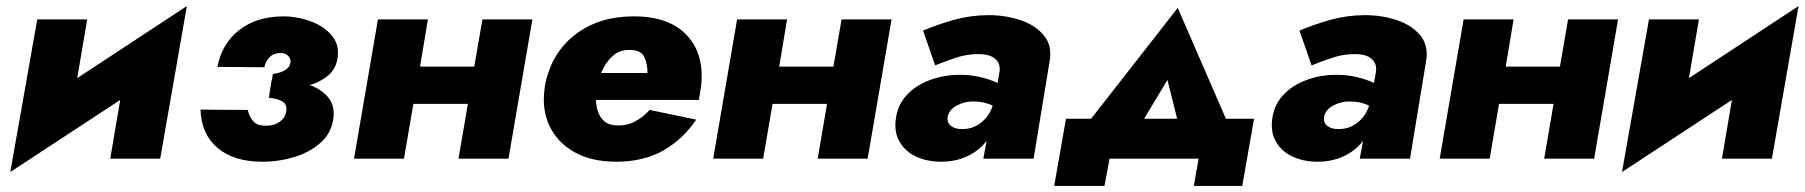

<svg xmlns="http://www.w3.org/2000/svg" viewBox="-20 -524 5959 634"><path d="M268 -460 235 -266 597 -504 509 0H344L377 -194L14 44L103 -460Z M846 10Q753 10 699 -35Q645 -80 642 -162L798 -161Q804 -137 817 -123Q830 -109 855 -109Q884 -108 903 -121.5Q922 -135 925 -156Q929 -180 911.5 -189.5Q894 -199 868 -201L872 -229L873 -234L877 -260H878L881 -280Q902 -282 919 -291Q936 -300 939 -317Q941 -330 931.5 -339.5Q922 -349 905 -349Q884 -349 870.5 -335.5Q857 -322 853 -302L698 -303Q712 -379 769 -424Q826 -469 913 -470Q961 -470 1005 -454Q1049 -438 1075 -407.5Q1101 -377 1095 -334Q1090 -298 1065 -276Q1040 -254 1003 -243Q1042 -229 1064 -202Q1086 -175 1081 -134Q1075 -86 1040 -54Q1005 -22 953.5 -6Q902 10 846 10Z M1228 -460H1393L1367 -304H1546L1573 -460H1738L1659 0H1494L1525 -181H1345L1314 0H1149Z M2279 -129Q2236 -65 2171 -27.5Q2106 10 2015 10Q1934 10 1878 -21Q1822 -52 1795.5 -106Q1769 -160 1778 -230Q1781 -255 1789 -279Q1816 -366 1890.5 -418Q1965 -470 2073 -470Q2190 -470 2248.5 -407Q2307 -344 2295 -238Q2293 -229 2291.5 -218Q2290 -207 2288 -194H1948Q1949 -158 1965 -135Q1981 -112 2014 -110Q2050 -108 2078 -123.5Q2106 -139 2125 -161ZM2063 -359Q2027 -361 2002.5 -338.5Q1978 -316 1965 -283H2118Q2118 -314 2107.5 -336Q2097 -358 2063 -359Z M2414 -460H2579L2553 -304H2732L2759 -460H2924L2845 0H2680L2711 -181H2531L2500 0H2335Z M3068 -308 3028 -423Q3075 -443 3130.5 -458.5Q3186 -474 3245 -474Q3300 -474 3349.5 -457.5Q3399 -441 3427 -407Q3455 -373 3446 -322L3393 0H3227L3238 -59Q3214 -27 3175 -8.5Q3136 10 3088 10Q3042 10 3006 -6.5Q2970 -23 2951 -55Q2932 -87 2938 -131Q2944 -178 2974.5 -210.5Q3005 -243 3051.5 -260Q3098 -277 3151 -277Q3185 -277 3217 -269.5Q3249 -262 3274 -250L3280 -284Q3285 -310 3269.5 -326.5Q3254 -343 3221 -345Q3177 -347 3135.5 -333Q3094 -319 3068 -308ZM3109 -137Q3107 -118 3120.5 -108Q3134 -98 3153 -98Q3189 -96 3217.5 -117.5Q3246 -139 3258 -175Q3244 -182 3228 -185.5Q3212 -189 3192 -189Q3164 -189 3138.5 -175Q3113 -161 3109 -137Z M3938 0H3644L3627 90H3461L3500 -132H3583L3869 -498L4028 -132H4121L4082 90H3922ZM3835 -260 3758 -132H3867Z M4311 -308 4271 -423Q4318 -443 4373.5 -458.5Q4429 -474 4488 -474Q4543 -474 4592.5 -457.5Q4642 -441 4670 -407Q4698 -373 4689 -322L4636 0H4470L4481 -59Q4457 -27 4418 -8.5Q4379 10 4331 10Q4285 10 4249 -6.5Q4213 -23 4194 -55Q4175 -87 4181 -131Q4187 -178 4217.5 -210.5Q4248 -243 4294.5 -260Q4341 -277 4394 -277Q4428 -277 4460 -269.5Q4492 -262 4517 -250L4523 -284Q4528 -310 4512.5 -326.5Q4497 -343 4464 -345Q4420 -347 4378.5 -333Q4337 -319 4311 -308ZM4352 -137Q4350 -118 4363.5 -108Q4377 -98 4396 -98Q4432 -96 4460.5 -117.5Q4489 -139 4501 -175Q4487 -182 4471 -185.5Q4455 -189 4435 -189Q4407 -189 4381.5 -175Q4356 -161 4352 -137Z M4813 -460H4978L4952 -304H5131L5158 -460H5323L5244 0H5079L5110 -181H4930L4899 0H4734Z M5590 -460 5557 -266 5919 -504 5831 0H5666L5699 -194L5336 44L5425 -460Z"/></svg>

Font: Jost* Heavy
Style: Italic
Weight: 800
Italic angle: -10°
Version: Version 3.7